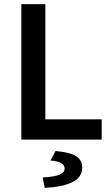

<svg xmlns="http://www.w3.org/2000/svg" viewBox="-20 -674 542 927"><path d="M83 0V-654H199V-98H471V0ZM196 233 186 183Q247 179 269.5 168.5Q292 158 292 140Q292 123 275.5 113.5Q259 104 224 101L248 55Q321 62 349 81Q377 100 377 135Q377 182 329.5 205.5Q282 229 196 233Z"/></svg>

Font: Source Sans 3 ExtraLight SemiBold
Style: Regular
Weight: 600
Version: Version 3.052;hotconv 1.1.0;makeotfexe 2.6.0